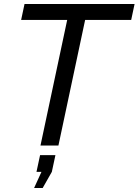

<svg xmlns="http://www.w3.org/2000/svg" viewBox="-20 -730 695 963"><path d="M317 -630H86L103 -710H655L638 -630H407L273 0H183ZM151 213 188 132H163L181 48H258L240 132L194 213Z"/></svg>

Font: Raleway-v4020 Medium
Style: Italic
Weight: 500
Italic angle: -12°
Designer: Matt McInerney, Pablo Impallari, Rodrigo Fuenzalida
Foundry: Matt McInerney, Pablo Impallari, Rodrigo Fuenzalida
Version: Version 4.020;PS 004.020;hotconv 1.0.88;makeotf.lib2.5.64775